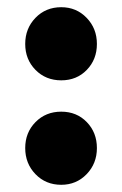

<svg xmlns="http://www.w3.org/2000/svg" viewBox="-20 -501 340 533"><path d="M50 -379Q50 -422 78.5 -451.5Q107 -481 150 -481Q192 -481 220.5 -451.5Q249 -422 249 -379Q249 -336 221 -307Q193 -278 150 -278Q107 -278 78.5 -307Q50 -336 50 -379ZM50 -90Q50 -133 78.5 -162Q107 -191 150 -191Q193 -191 221 -162Q249 -133 249 -90Q249 -47 220.5 -17.5Q192 12 150 12Q107 12 78.5 -17.5Q50 -47 50 -90Z"/></svg>

Font: Outfit Extra Bold
Style: Regular
Weight: 800
Designer: Rodrigo Fuenzalida
Foundry: fragTYPE
Version: Version 1.000